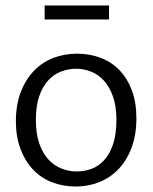

<svg xmlns="http://www.w3.org/2000/svg" viewBox="-20 -672 557 701"><path d="M478 -240Q478 -181 461 -134.5Q444 -88 414 -56Q384 -24 343.5 -7.5Q303 9 257 9Q210 9 170 -6.5Q130 -22 101 -52.5Q72 -83 55 -127.5Q38 -172 38 -230Q38 -289 55.5 -335Q73 -381 103 -412.5Q133 -444 173.5 -460Q214 -476 261 -476Q307 -476 347 -461Q387 -446 416 -416Q445 -386 461.5 -342Q478 -298 478 -240ZM405 -235Q405 -284 392.5 -319.5Q380 -355 359.5 -377.5Q339 -400 312.5 -410.5Q286 -421 258 -421Q230 -421 203.5 -411Q177 -401 156.5 -379Q136 -357 123.5 -321.5Q111 -286 111 -235Q111 -184 123.5 -148Q136 -112 157 -89.5Q178 -67 205 -56.5Q232 -46 260 -46Q288 -46 314 -55.5Q340 -65 360.5 -87.5Q381 -110 393 -146Q405 -182 405 -235ZM378 -652V-601H143V-652Z"/></svg>

Font: Mukta Mahee Light
Style: Regular
Weight: 300
Designer: Shuchita Grover, Noopur Datye, Girish Dalvi, Yashodeep Gholap
Foundry: Ek Type
Version: Version 2.538;PS 1.000;hotconv 16.6.51;makeotf.lib2.5.65220;